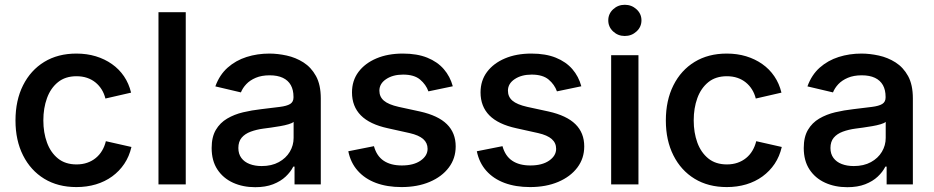

<svg xmlns="http://www.w3.org/2000/svg" viewBox="-20 -779 3946 811"><path d="M302.7 11.2Q224.6 11.2 167 -23.9Q109.4 -59.1 77.4 -122.6Q45.4 -186 45.4 -270Q45.4 -355 77.4 -418.7Q109.4 -482.4 167 -517.6Q224.6 -552.7 302.7 -552.7Q346.7 -552.7 384.5 -541.3Q422.4 -529.8 452.6 -508.5Q482.9 -487.3 503.7 -456.8Q524.4 -426.3 533.7 -387.7L425.3 -362.8Q419.9 -384.3 409.2 -401.4Q398.4 -418.5 383.1 -430.9Q367.7 -443.4 347.7 -450.2Q327.6 -457 303.2 -457Q255.9 -457 224.9 -431.9Q193.8 -406.7 178.5 -364.5Q163.1 -322.3 163.1 -270.5Q163.1 -218.8 178.5 -176.8Q193.8 -134.8 224.9 -109.6Q255.9 -84.5 303.2 -84.5Q328.1 -84.5 348.4 -91.6Q368.7 -98.6 384.5 -111.6Q400.4 -124.5 411.1 -142.6Q421.9 -160.6 427.2 -182.6L535.2 -158.2Q525.9 -118.2 505.1 -87.2Q484.4 -56.2 453.9 -33.9Q423.3 -11.7 385 -0.2Q346.7 11.2 302.7 11.2Z M764.6 -727.5V0H649.4V-727.5Z M1058.1 11.7Q1005.9 11.7 964.1 -7.3Q922.4 -26.4 898.2 -63.2Q874 -100.1 874 -153.8Q874 -200.2 891.6 -230.2Q909.2 -260.3 939.5 -278.1Q969.7 -295.9 1006.8 -304.7Q1043.9 -313.5 1083.5 -317.9Q1131.3 -323.7 1161.4 -327.4Q1191.4 -331.1 1205.6 -339.8Q1219.7 -348.6 1219.7 -367.2V-370.1Q1219.7 -398.9 1208.5 -419.2Q1197.3 -439.5 1174.8 -450.2Q1152.3 -460.9 1119.1 -460.9Q1085 -460.9 1060.3 -450.4Q1035.6 -439.9 1020.3 -423.6Q1004.9 -407.2 997.6 -388.7L889.6 -414.1Q907.2 -462.9 941.7 -493.4Q976.1 -523.9 1021.5 -538.3Q1066.9 -552.7 1117.7 -552.7Q1152.8 -552.7 1190.9 -544.4Q1229 -536.1 1261.7 -515.4Q1294.4 -494.6 1314.7 -457.8Q1335 -420.9 1335 -363.3V0H1224.1V-75.2H1218.8Q1207.5 -52.7 1186.5 -33Q1165.5 -13.2 1133.5 -0.7Q1101.6 11.7 1058.1 11.7ZM1085.4 -77.6Q1127.4 -77.6 1157.7 -94.2Q1188 -110.8 1204.1 -137.9Q1220.2 -165 1220.2 -196.3V-264.2Q1214.4 -258.8 1198.7 -254.2Q1183.1 -249.5 1163.1 -246.1Q1143.1 -242.7 1124.3 -240Q1105.5 -237.3 1092.8 -235.8Q1063.5 -231.9 1039.1 -222.9Q1014.6 -213.9 1000.7 -197.3Q986.8 -180.7 986.8 -153.8Q986.8 -128.9 999.5 -111.8Q1012.2 -94.7 1034.4 -86.2Q1056.6 -77.6 1085.4 -77.6Z M1675.8 11.2Q1615.2 11.2 1568.1 -6.3Q1521 -23.9 1491 -57.9Q1460.9 -91.8 1451.2 -140.1L1559.6 -161.6Q1570.8 -120.1 1600.6 -100.1Q1630.4 -80.1 1677.2 -80.1Q1727.1 -80.1 1756.6 -100.6Q1786.1 -121.1 1786.1 -150.4Q1786.1 -175.3 1767.6 -191.7Q1749 -208 1710.4 -216.8L1618.2 -237.3Q1541.5 -253.9 1504.2 -291.7Q1466.8 -329.6 1466.8 -388.7Q1466.8 -438.5 1494.1 -475.1Q1521.5 -511.7 1569.8 -532.2Q1618.2 -552.7 1681.6 -552.7Q1741.7 -552.7 1784.7 -535.4Q1827.6 -518.1 1854.5 -487.1Q1881.3 -456.1 1892.6 -414.6L1789.6 -393.1Q1779.3 -421.9 1754.4 -442.9Q1729.5 -463.9 1682.6 -463.9Q1639.6 -463.9 1611.1 -444.8Q1582.5 -425.8 1582.5 -396Q1582.5 -370.1 1601.6 -353.8Q1620.6 -337.4 1664.1 -327.6L1753.9 -308.1Q1830.6 -291 1867.7 -254.4Q1904.8 -217.8 1904.8 -160.6Q1904.8 -109.9 1875.7 -71.3Q1846.7 -32.7 1794.9 -10.7Q1743.2 11.2 1675.8 11.2Z M2218.8 11.2Q2158.2 11.2 2111.1 -6.3Q2064 -23.9 2033.9 -57.9Q2003.9 -91.8 1994.1 -140.1L2102.5 -161.6Q2113.8 -120.1 2143.6 -100.1Q2173.3 -80.1 2220.2 -80.1Q2270 -80.1 2299.6 -100.6Q2329.1 -121.1 2329.1 -150.4Q2329.1 -175.3 2310.5 -191.7Q2292 -208 2253.4 -216.8L2161.1 -237.3Q2084.5 -253.9 2047.1 -291.7Q2009.8 -329.6 2009.8 -388.7Q2009.8 -438.5 2037.1 -475.1Q2064.5 -511.7 2112.8 -532.2Q2161.1 -552.7 2224.6 -552.7Q2284.7 -552.7 2327.6 -535.4Q2370.6 -518.1 2397.5 -487.1Q2424.3 -456.1 2435.5 -414.6L2332.5 -393.1Q2322.3 -421.9 2297.4 -442.9Q2272.5 -463.9 2225.6 -463.9Q2182.6 -463.9 2154.1 -444.8Q2125.5 -425.8 2125.5 -396Q2125.5 -370.1 2144.5 -353.8Q2163.6 -337.4 2207 -327.6L2296.9 -308.1Q2373.5 -291 2410.6 -254.4Q2447.8 -217.8 2447.8 -160.6Q2447.8 -109.9 2418.7 -71.3Q2389.6 -32.7 2337.9 -10.7Q2286.1 11.2 2218.8 11.2Z M2561.5 0V-545.9H2676.8V0ZM2619.1 -627Q2590.3 -627 2569.8 -646.2Q2549.3 -665.5 2549.3 -692.9Q2549.3 -720.7 2569.8 -739.7Q2590.3 -758.8 2619.1 -758.8Q2647.9 -758.8 2668.7 -739.7Q2689.5 -720.7 2689.5 -692.9Q2689.5 -665.5 2668.7 -646.2Q2647.9 -627 2619.1 -627Z M3049.8 11.2Q2971.7 11.2 2914.1 -23.9Q2856.4 -59.1 2824.5 -122.6Q2792.5 -186 2792.5 -270Q2792.5 -355 2824.5 -418.7Q2856.4 -482.4 2914.1 -517.6Q2971.7 -552.7 3049.8 -552.7Q3093.8 -552.7 3131.6 -541.3Q3169.4 -529.8 3199.7 -508.5Q3230 -487.3 3250.7 -456.8Q3271.5 -426.3 3280.8 -387.7L3172.4 -362.8Q3167 -384.3 3156.2 -401.4Q3145.5 -418.5 3130.1 -430.9Q3114.7 -443.4 3094.7 -450.2Q3074.7 -457 3050.3 -457Q3002.9 -457 2971.9 -431.9Q2940.9 -406.7 2925.5 -364.5Q2910.2 -322.3 2910.2 -270.5Q2910.2 -218.8 2925.5 -176.8Q2940.9 -134.8 2971.9 -109.6Q3002.9 -84.5 3050.3 -84.5Q3075.2 -84.5 3095.5 -91.6Q3115.7 -98.6 3131.6 -111.6Q3147.5 -124.5 3158.2 -142.6Q3168.9 -160.6 3174.3 -182.6L3282.2 -158.2Q3272.9 -118.2 3252.2 -87.2Q3231.4 -56.2 3200.9 -33.9Q3170.4 -11.7 3132.1 -0.2Q3093.8 11.2 3049.8 11.2Z M3559.1 11.7Q3506.8 11.7 3465.1 -7.3Q3423.3 -26.4 3399.2 -63.2Q3375 -100.1 3375 -153.8Q3375 -200.2 3392.6 -230.2Q3410.2 -260.3 3440.4 -278.1Q3470.7 -295.9 3507.8 -304.7Q3544.9 -313.5 3584.5 -317.9Q3632.3 -323.7 3662.4 -327.4Q3692.4 -331.1 3706.5 -339.8Q3720.7 -348.6 3720.7 -367.2V-370.1Q3720.7 -398.9 3709.5 -419.2Q3698.2 -439.5 3675.8 -450.2Q3653.3 -460.9 3620.1 -460.9Q3585.9 -460.9 3561.3 -450.4Q3536.6 -439.9 3521.2 -423.6Q3505.9 -407.2 3498.5 -388.7L3390.6 -414.1Q3408.2 -462.9 3442.6 -493.4Q3477.1 -523.9 3522.5 -538.3Q3567.9 -552.7 3618.7 -552.7Q3653.8 -552.7 3691.9 -544.4Q3730 -536.1 3762.7 -515.4Q3795.4 -494.6 3815.7 -457.8Q3835.9 -420.9 3835.9 -363.3V0H3725.1V-75.2H3719.7Q3708.5 -52.7 3687.5 -33Q3666.5 -13.2 3634.5 -0.7Q3602.5 11.7 3559.1 11.7ZM3586.4 -77.6Q3628.4 -77.6 3658.7 -94.2Q3689 -110.8 3705.1 -137.9Q3721.2 -165 3721.2 -196.3V-264.2Q3715.3 -258.8 3699.7 -254.2Q3684.1 -249.5 3664.1 -246.1Q3644 -242.7 3625.2 -240Q3606.4 -237.3 3593.8 -235.8Q3564.5 -231.9 3540 -222.9Q3515.6 -213.9 3501.7 -197.3Q3487.8 -180.7 3487.8 -153.8Q3487.8 -128.9 3500.5 -111.8Q3513.2 -94.7 3535.4 -86.2Q3557.6 -77.6 3586.4 -77.6Z"/></svg>

Font: Inter
Style: 540
Weight: 540
Designer: Rasmus Andersson
Foundry: rsms
Version: Version 4.001;git-66647c0bb